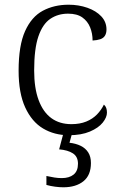

<svg xmlns="http://www.w3.org/2000/svg" viewBox="-20 -564 512 815"><path d="M272 10Q211 10 163 -18.5Q115 -47 87 -108Q59 -169 59 -264Q59 -371 86.5 -432Q114 -493 162 -518.5Q210 -544 271 -544Q314 -544 351 -531Q388 -518 410 -494.5Q432 -471 432 -439Q432 -423 425.5 -412.5Q419 -402 405.5 -397.5Q392 -393 373 -392Q373 -422 362.5 -448Q352 -474 329.5 -490Q307 -506 269 -506Q226 -506 193.5 -484Q161 -462 143 -409.5Q125 -357 125 -265Q125 -190 144 -139Q163 -88 198 -62.5Q233 -37 283 -37Q319 -37 346 -48Q373 -59 391.5 -78Q410 -97 421 -120Q428 -114 431 -105.5Q434 -97 434 -86Q434 -66 416 -43.5Q398 -21 361.5 -5.5Q325 10 272 10ZM249 231Q233 231 214 228.5Q195 226 177 221V183Q195 187 211 189.5Q227 192 242 192Q274 192 292.5 177Q311 162 311 131Q311 101 289.5 87Q268 73 231 70L252 -9H289L275 42Q302 45 322.5 55Q343 65 354.5 83Q366 101 366 128Q366 180 334 205.5Q302 231 249 231Z"/></svg>

Font: Noto Serif Armenian Light
Style: Regular
Weight: 300
Version: Version 2.007